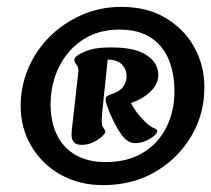

<svg xmlns="http://www.w3.org/2000/svg" viewBox="-20 -721 614 558"><path d="M280 -183Q210 -183 156 -213.5Q102 -244 71 -296.5Q40 -349 40 -413Q40 -470 62 -522Q84 -574 124 -614Q164 -654 217.5 -677.5Q271 -701 333 -701Q407 -701 461 -669Q515 -637 544.5 -584Q574 -531 574 -467Q574 -389 535.5 -324.5Q497 -260 431 -221.5Q365 -183 280 -183ZM287 -250Q350 -250 394.5 -276.5Q439 -303 463 -350Q487 -397 487 -456Q487 -507 470.5 -547.5Q454 -588 418.5 -611.5Q383 -635 327 -635Q265 -635 220 -605Q175 -575 151 -525.5Q127 -476 127 -417Q127 -368 145 -330Q163 -292 199 -271Q235 -250 287 -250ZM188 -328Q188 -340 189 -346L205 -488Q207 -502 207.5 -513.5Q208 -525 205 -529Q201 -534 198.5 -538.5Q196 -543 196 -547Q196 -558 225 -570.5Q254 -583 293 -583H308Q373 -583 406.5 -560.5Q440 -538 440 -503Q440 -471 406.5 -445.5Q373 -420 326 -414L329 -438H352Q370 -401 388 -381.5Q406 -362 413 -357Q423 -350 430 -347.5Q437 -345 437 -340Q437 -334 427.5 -326Q418 -318 403.5 -311.5Q389 -305 372 -305Q352 -305 335 -327Q318 -349 298 -395Q293 -408 290 -417Q287 -426 287 -432Q287 -439 292 -442Q297 -445 303 -447Q328 -455 338 -469Q348 -483 348 -499Q348 -519 335 -533Q322 -547 293 -548L277 -394Q275 -369 276 -361.5Q277 -354 281 -349Q286 -342 286 -338Q286 -333 276 -324Q266 -315 250.5 -307.5Q235 -300 217 -300Q202 -300 195 -307.5Q188 -315 188 -328Z"/></svg>

Font: Alkatra
Style: Bold
Weight: 700
Designer: Suman Bhandary
Version: Version 1.100;gftools[0.9.22]